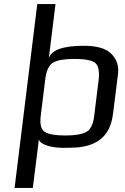

<svg xmlns="http://www.w3.org/2000/svg" viewBox="-20 -720 619 948"><path d="M445 -147C440 -106 427 -80 407 -69C386 -57 352 -51 302 -51C253 -51 219 -57 201 -69C183 -80 176 -106 181 -147L203 -325C208 -370 221 -398 242 -411C262 -423 298 -429 348 -429C397 -429 431 -423 448 -411C466 -398 472 -370 467 -325ZM293 10C319 10 342 9 361 8C461 -1 525 -49 538 -158L563 -357C567 -394 557 -427 530 -454C504 -481 458 -494 394 -494C291 -494 233 -473 221 -432L254 -700H164L52 208H142L172 -31C182 -1 246 10 293 10Z"/></svg>

Font: Gamestation Text
Style: Italic
Weight: 400
Designer: Jonas Hecksher
Foundry: Jonas Hecksher, Playtypeª, e-types AS
Version: Version 1.003